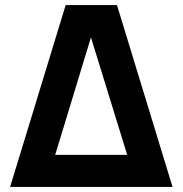

<svg xmlns="http://www.w3.org/2000/svg" viewBox="-20 -740 723 760"><path d="M240 -720H443L663 0H20ZM340 -592 198.5 -127H483.5Z"/></svg>

Font: Hauora ExtraBold
Style: Regular
Weight: 800
Designer: Wayne Shih
Foundry: WCYS
Version: Version 1.001